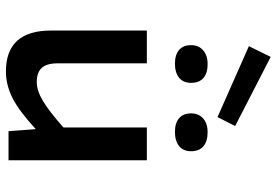

<svg xmlns="http://www.w3.org/2000/svg" viewBox="-164 -769 942 654"><g transform="rotate(90 307.0 -442.0)"><path d="M409.2 -772 378.9 -711.9 137.2 -818.8 173.8 -893.1ZM196.8 -566.9Q166.5 -566.9 150.1 -581.1Q133.8 -595.2 133.8 -622.1Q133.8 -647.5 151.1 -662.8Q168.5 -678.2 198.2 -678.2Q229.5 -678.2 245.8 -663.8Q262.2 -649.4 262.2 -622.1Q262.2 -595.2 244.9 -581.1Q227.5 -566.9 196.8 -566.9ZM429.2 -566.9Q398.9 -566.9 382.6 -581.1Q366.2 -595.2 366.2 -622.1Q366.2 -647.5 383.3 -662.8Q400.4 -678.2 430.2 -678.2Q461.4 -678.2 478.3 -663.8Q495.1 -649.4 495.1 -622.1Q495.1 -595.2 477.5 -581.1Q460 -566.9 429.2 -566.9ZM525.9 0H426.8L419.9 -92.8Q358.9 -36.6 314.5 -13.9Q270 8.8 223.1 8.8Q84 8.8 84 -145V-471.2H195.8V-166Q195.8 -130.4 211.2 -113.3Q226.6 -96.2 259.8 -96.2Q288.1 -96.2 323.2 -116.9Q358.4 -137.7 414.1 -187V-471.2H525.9Z"/></g></svg>

Font: IntelOne Mono Medium
Style: Regular
Weight: 500
Designer: Fred Shallcrass
Foundry: Frere-Jones Type LLC
Version: Version 1.200;hotconv 1.1.0;makeotfexe 2.6.0;FJTRelease1.2